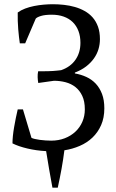

<svg xmlns="http://www.w3.org/2000/svg" viewBox="-20 -693 541 894"><path d="M224.1 180.7Q216.3 137.2 208.7 94.7Q201.2 52.2 194.8 10.7Q148.9 8.3 107.7 -1.5Q66.4 -11.2 38.1 -25.4Q38.1 -40 40 -59.8Q42 -79.6 45.7 -100.8Q49.3 -122.1 53.7 -143.6Q58.1 -165 62.5 -183.6H86.9L126.5 -51.3Q131.8 -48.3 142.3 -45.9Q152.8 -43.5 165.5 -41.7Q178.2 -40 192.1 -39.1Q206.1 -38.1 218.3 -38.1Q252.9 -38.1 281.7 -49.3Q310.5 -60.5 331.3 -80.1Q352.1 -99.6 363.5 -126.2Q375 -152.8 375 -183.6Q375 -221.2 363 -246.6Q351.1 -272 331.3 -287.6Q311.5 -303.2 285.4 -310.1Q259.3 -316.9 231.4 -316.9L158.2 -306.6Q155.8 -319.8 155.3 -333.7Q154.8 -347.7 157.7 -361.3H188Q195.8 -361.3 206.1 -361.6Q216.3 -361.8 226.8 -362.5Q237.3 -363.3 247.3 -364.3Q257.3 -365.2 264.6 -366.2Q308.1 -381.3 331.3 -414.6Q354.5 -447.8 354.5 -493.7Q354.5 -524.4 345.2 -548.8Q335.9 -573.2 318.6 -590.1Q301.3 -606.9 276.6 -615.7Q252 -624.5 221.2 -624.5Q189.9 -624.5 171.4 -618.9Q152.8 -613.3 146.5 -606.4L97.2 -491.2H72.3Q70.3 -503.9 68.4 -520.8Q66.4 -537.6 64.9 -556.6Q63.5 -575.7 62.7 -595.7Q62 -615.7 62.5 -634.8Q77.1 -645.5 96.9 -653.1Q116.7 -660.6 138.9 -665Q161.1 -669.4 183.8 -671.4Q206.5 -673.3 226.6 -673.3Q252 -673.3 278.1 -670.4Q304.2 -667.5 328.4 -660.6Q352.5 -653.8 374 -641.8Q395.5 -629.9 411.4 -611.8Q427.2 -593.8 436.3 -568.8Q445.3 -543.9 445.3 -510.7Q445.3 -486.8 438.5 -463.9Q431.6 -440.9 417.2 -420.7Q402.8 -400.4 380.9 -383.5Q358.9 -366.7 328.6 -355V-351.1Q356.9 -346.2 382.1 -334.7Q407.2 -323.2 425.8 -303.5Q444.3 -283.7 455.1 -255.4Q465.8 -227.1 465.8 -188.5Q465.8 -144.5 450.9 -110.6Q436 -76.7 410.6 -52.5Q385.3 -28.3 351.3 -13.7Q317.4 1 279.8 6.8Q274.4 49.8 266.6 93Q258.8 136.2 249 180.7H224.1Z"/></svg>

Font: PT Astra Serif
Style: Regular
Weight: 400
Designer: A.Korolkova, I. Chaeva
Foundry: ParaType Ltd
Version: Version 1.002